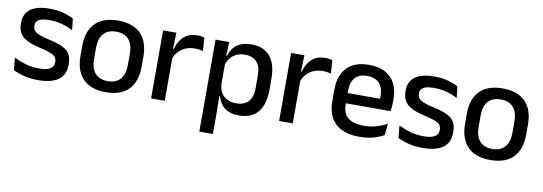

<svg xmlns="http://www.w3.org/2000/svg" viewBox="-53 -844 3841 1359"><g transform="rotate(10 1867.0 -165.0)"><path d="M220 11.5Q161 11.5 116.5 -0.8Q72 -13 42 -27.5L33 -117Q70 -98.5 114.5 -84.8Q159 -71 214.5 -71Q268 -71 293.8 -86.8Q319.5 -102.5 319.5 -133.5V-137.5Q319.5 -157.5 309 -170.8Q298.5 -184 271.8 -194.5Q245 -205 196 -216Q134.5 -230 99 -249Q63.5 -268 48.2 -295.8Q33 -323.5 33 -362.5V-367Q33 -433 79 -467Q125 -501 217 -501Q275 -501 318 -488.5Q361 -476 389 -460L398 -378.5Q364.5 -396.5 321.8 -408.8Q279 -421 227 -421Q191.5 -421 170 -414.2Q148.5 -407.5 139 -395.2Q129.5 -383 129.5 -366V-362.5Q129.5 -344 139.5 -330.2Q149.5 -316.5 175.2 -305.8Q201 -295 247 -285Q309 -272 346 -254.5Q383 -237 399.5 -209.8Q416 -182.5 416 -139.5V-132Q416 -60.5 367 -24.5Q318 11.5 220 11.5Z M708 12.5Q600 12.5 544 -45Q488 -102.5 488 -210.5V-280Q488 -387.5 544 -444.8Q600 -502 708 -502Q816 -502 871.8 -444.8Q927.5 -387.5 927.5 -280V-210.5Q927.5 -102.5 871.8 -45Q816 12.5 708 12.5ZM708 -67Q767.5 -67 798.5 -102.5Q829.5 -138 829.5 -204.5V-286Q829.5 -352 798.5 -387.2Q767.5 -422.5 708 -422.5Q648.5 -422.5 617.5 -387.2Q586.5 -352 586.5 -286V-204.5Q586.5 -138 617.5 -102.5Q648.5 -67 708 -67Z M1126.5 -295.5 1105.5 -372H1129.5Q1145 -430 1181.5 -463.2Q1218 -496.5 1281 -496.5Q1296 -496.5 1307.8 -494.2Q1319.5 -492 1329 -489L1335 -393.5Q1323 -397.5 1308 -399.8Q1293 -402 1275.5 -402Q1222 -402 1183 -374.5Q1144 -347 1126.5 -295.5ZM1032.5 0V-489H1128L1123.5 -346.5L1130.5 -339.5V0Z M1664 11Q1620.5 11 1589.2 -2.8Q1558 -16.5 1538.5 -41.8Q1519 -67 1510 -100.5H1477.5L1505 -193Q1506.5 -152 1522.5 -124.8Q1538.5 -97.5 1566.8 -84Q1595 -70.5 1632 -70.5Q1688.5 -70.5 1718.5 -103.2Q1748.5 -136 1748.5 -199.5V-293Q1748.5 -355.5 1718.8 -388Q1689 -420.5 1632 -420.5Q1598 -420.5 1571.5 -407.5Q1545 -394.5 1527.8 -372.2Q1510.5 -350 1503.5 -321.5L1480.5 -388.5H1509Q1517.5 -419.5 1536 -444.8Q1554.5 -470 1586.8 -485Q1619 -500 1668 -500Q1755.5 -500 1801.2 -445Q1847 -390 1847 -284.5V-207Q1847 -100.5 1801 -44.8Q1755 11 1664 11ZM1409.5 172V-489H1507.5L1503.5 -374.5L1505 -345.5V-140.5L1504.5 -121.5L1507 17V172Z M2046.5 -295.5 2025.5 -372H2049.5Q2065 -430 2101.5 -463.2Q2138 -496.5 2201 -496.5Q2216 -496.5 2227.8 -494.2Q2239.5 -492 2249 -489L2255 -393.5Q2243 -397.5 2228 -399.8Q2213 -402 2195.5 -402Q2142 -402 2103 -374.5Q2064 -347 2046.5 -295.5ZM1952.5 0V-489H2048L2043.5 -346.5L2050.5 -339.5V0Z M2532.5 11.5Q2415.5 11.5 2357.2 -44.2Q2299 -100 2299 -205V-285Q2299 -388.5 2353.2 -445.2Q2407.5 -502 2511.5 -502Q2582 -502 2629 -476.2Q2676 -450.5 2699.5 -403.5Q2723 -356.5 2723 -292V-273.5Q2723 -256.5 2721.5 -239Q2720 -221.5 2717.5 -205.5H2627.5Q2628.5 -231.5 2628.8 -254.5Q2629 -277.5 2629 -296.5Q2629 -337 2616 -365Q2603 -393 2577 -407.8Q2551 -422.5 2511.5 -422.5Q2453 -422.5 2424.5 -389.2Q2396 -356 2396 -294.5V-248.5L2396.5 -237V-193.5Q2396.5 -166 2404.8 -143.5Q2413 -121 2431.2 -104.8Q2449.5 -88.5 2478.5 -79.8Q2507.5 -71 2549 -71Q2596 -71 2637.2 -83Q2678.5 -95 2715 -115L2706 -31.5Q2673 -12 2629.2 -0.2Q2585.5 11.5 2532.5 11.5ZM2351 -205.5V-279H2697.5V-205.5Z M2984 11.5Q2925 11.5 2880.5 -0.8Q2836 -13 2806 -27.5L2797 -117Q2834 -98.5 2878.5 -84.8Q2923 -71 2978.5 -71Q3032 -71 3057.8 -86.8Q3083.5 -102.5 3083.5 -133.5V-137.5Q3083.5 -157.5 3073 -170.8Q3062.5 -184 3035.8 -194.5Q3009 -205 2960 -216Q2898.5 -230 2863 -249Q2827.5 -268 2812.2 -295.8Q2797 -323.5 2797 -362.5V-367Q2797 -433 2843 -467Q2889 -501 2981 -501Q3039 -501 3082 -488.5Q3125 -476 3153 -460L3162 -378.5Q3128.5 -396.5 3085.8 -408.8Q3043 -421 2991 -421Q2955.5 -421 2934 -414.2Q2912.5 -407.5 2903 -395.2Q2893.5 -383 2893.5 -366V-362.5Q2893.5 -344 2903.5 -330.2Q2913.5 -316.5 2939.2 -305.8Q2965 -295 3011 -285Q3073 -272 3110 -254.5Q3147 -237 3163.5 -209.8Q3180 -182.5 3180 -139.5V-132Q3180 -60.5 3131 -24.5Q3082 11.5 2984 11.5Z M3472 12.5Q3364 12.5 3308 -45Q3252 -102.5 3252 -210.5V-280Q3252 -387.5 3308 -444.8Q3364 -502 3472 -502Q3580 -502 3635.8 -444.8Q3691.5 -387.5 3691.5 -280V-210.5Q3691.5 -102.5 3635.8 -45Q3580 12.5 3472 12.5ZM3472 -67Q3531.5 -67 3562.5 -102.5Q3593.5 -138 3593.5 -204.5V-286Q3593.5 -352 3562.5 -387.2Q3531.5 -422.5 3472 -422.5Q3412.5 -422.5 3381.5 -387.2Q3350.5 -352 3350.5 -286V-204.5Q3350.5 -138 3381.5 -102.5Q3412.5 -67 3472 -67Z"/></g></svg>

Font: Anek Bangla Medium
Style: Regular
Weight: 500
Designer: Sulekha Rajkumar (Bangla), Yesha Goshar (Latin)
Foundry: Ek Type
Version: Version 1.003